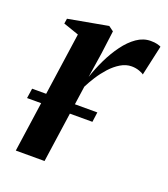

<svg xmlns="http://www.w3.org/2000/svg" viewBox="-104 -600 591 675"><g transform="rotate(20 192.0 -262.0)"><path d="M31.5 0 97 -458 39 -478 42 -497 190.5 -524 209 -510.5 198 -425.5 183.5 -331Q195 -365.5 211.5 -399.8Q228 -434 248.8 -462.2Q269.5 -490.5 294 -507.5Q318.5 -524.5 346 -524.5Q361 -524.5 370.5 -522Q380 -519.5 384.5 -517L359.5 -404Q355.5 -408 342 -412.8Q328.5 -417.5 313.5 -417.5Q292.5 -417.5 272.5 -405.5Q252.5 -393.5 235.2 -374.5Q218 -355.5 204.2 -334Q190.5 -312.5 181 -293.5L139 0ZM255 -224 250 -187H5.5L11 -224Z"/></g></svg>

Font: Merriweather 120pt Medium
Style: Italic
Weight: 500
Italic angle: -7.8°
Version: Version 2.101